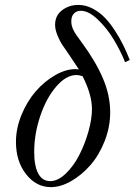

<svg xmlns="http://www.w3.org/2000/svg" viewBox="-20 -749 548 781"><path d="M488.8 -496.1Q469.7 -543.5 441.9 -589.4Q414.1 -635.3 377.2 -670.2Q340.3 -705.1 309.1 -705.1Q291.5 -705.1 280.8 -694.1Q270 -683.1 270 -662.1Q270 -643.6 279.1 -626Q288.1 -608.4 314 -574.2Q368.7 -500 398.4 -430.9Q428.2 -361.8 428.2 -292Q428.2 -231.9 405.5 -174.6Q382.8 -117.2 347.4 -76.9Q312 -36.6 269.3 -12.2Q226.6 12.2 187 12.2Q127.4 12.2 86.2 -40.3Q44.9 -92.8 44.9 -171.9Q44.9 -227.5 67.9 -282.7Q90.8 -337.9 125.7 -377.9Q160.6 -418 203.9 -442.9Q247.1 -467.8 286.1 -467.8Q288.6 -467.8 293.5 -467.3Q298.3 -466.8 300.8 -466.8L258.8 -529.8Q241.7 -553.7 232.2 -568.4Q222.7 -583 213.4 -606Q204.1 -628.9 204.1 -647.9Q204.1 -686 232.7 -707.5Q261.2 -729 298.8 -729Q328.6 -729 356.9 -714.1Q385.3 -699.2 407 -676.5Q428.7 -653.8 448.7 -622.6Q468.8 -591.3 482.4 -563.2Q496.1 -535.2 507.8 -504.9ZM354 -305.2Q354 -364.3 315.9 -439Q302.7 -443.8 291 -443.8Q249 -443.8 208.5 -396.7Q168 -349.6 143.6 -276.6Q119.1 -203.6 119.1 -130.9Q119.1 -73.7 135.7 -43Q152.3 -12.2 184.1 -12.2Q215.3 -12.2 247.3 -42.7Q279.3 -73.2 302.2 -117.9Q325.2 -162.6 339.6 -213.6Q354 -264.6 354 -305.2Z"/></svg>

Font: Flanker Steampunk
Style: Italic
Weight: 400
Italic angle: -12°
Designer: Alexey Kryukov, Leonardo Di Lena
Foundry: Alexey Kryukov, Leonardo Di Lena
Version: 1.210